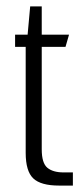

<svg xmlns="http://www.w3.org/2000/svg" viewBox="-20 -578 259 598"><path d="M164 0Q107 0 83.5 -22.5Q60 -45 60 -102V-432H27V-470H66L74 -558H110V-470H195L184 -432H110V-113Q110 -70 127.5 -55.5Q145 -41 178 -41H207V0Z"/></svg>

Font: Smooch Sans
Style: Regular
Weight: 400
Designer: Robert E. Leuschke
Foundry: Robert E. Leuschke
Version: Version 1.010; ttfautohint (v1.8.3)